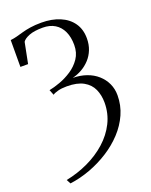

<svg xmlns="http://www.w3.org/2000/svg" viewBox="-166 -838 859 1092"><g transform="rotate(-20 263.0 -292.0)"><path d="M66.5 165.5 53 140Q123.5 126 187.2 96Q251 66 300.2 22Q349.5 -22 377.8 -78.5Q406 -135 406 -200.5Q406 -245 389.8 -281.5Q373.5 -318 335.8 -339.2Q298 -360.5 235 -360.5Q203.5 -360.5 181 -354.5Q158.5 -348.5 149 -341L136 -373.5Q165 -379 202.2 -392.5Q239.5 -406 274.5 -429Q309.5 -452 332.8 -486.2Q356 -520.5 356 -567.5Q356 -615 340 -649.5Q324 -684 293.8 -702.5Q263.5 -721 220.5 -721Q168 -721 137.5 -708.8Q107 -696.5 97 -680.5L72 -554.5H25.5L26 -717Q44 -718.5 63 -723.5Q82 -728.5 104.5 -735Q127 -741.5 156 -746Q185 -750.5 223 -750.5Q286 -750.5 334.2 -730.2Q382.5 -710 409.5 -671.5Q436.5 -633 436.5 -578.5Q436.5 -540.5 424.2 -509.8Q412 -479 390.5 -455.8Q369 -432.5 341.8 -417Q314.5 -401.5 284 -394Q329 -393.5 366.8 -380.2Q404.5 -367 432 -342.5Q459.5 -318 474.5 -285.5Q489.5 -253 489.5 -214.5Q489.5 -154 465.5 -100Q441.5 -46 399.5 -1Q357.5 44 303.5 78.2Q249.5 112.5 188.8 135Q128 157.5 66.5 165.5Z"/></g></svg>

Font: Merriweather 120pt Light
Style: Regular
Weight: 300
Version: Version 2.100